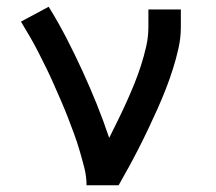

<svg xmlns="http://www.w3.org/2000/svg" viewBox="-20 -548 640 568"><path d="M236 0Q236 -26 229.5 -51.5Q223 -77 215.5 -102.5Q208 -128 199 -152.5Q190 -177 180.5 -201.5Q171 -226 160.5 -250Q150 -274 139.5 -298Q129 -322 117.5 -345.5Q106 -369 94 -392.5Q82 -416 69 -438.5Q56 -461 42 -484L124 -528Q152 -483 176.5 -435.5Q201 -388 223.5 -339Q246 -290 266 -240.5Q286 -191 303 -140Q316 -166 329 -192.5Q342 -219 354 -245.5Q366 -272 377 -299Q388 -326 397 -354Q406 -382 412.5 -410.5Q419 -439 419 -468V-520H515V-468Q515 -436 508 -405Q501 -374 491.5 -344Q482 -314 470.5 -284.5Q459 -255 446 -226Q433 -197 419.5 -168.5Q406 -140 391.5 -111.5Q377 -83 362 -55.5Q347 -28 331 0Z"/></svg>

Font: Iosevka Fixed Medium Extended
Style: Regular
Weight: 500
Width: 7
Monospace: yes
Designer: Belleve Invis
Foundry: Belleve Invis
Version: Version 24.1.1; ttfautohint (v1.8.4)